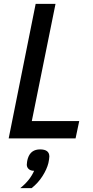

<svg xmlns="http://www.w3.org/2000/svg" viewBox="-20 -718 484 996"><path d="M25 0 165 -698H268L145 -90H391L372 0ZM188 57Q236 57 236 94Q236 99 234.5 109Q233 119 231 128Q223 160 200.5 195.5Q178 231 144 258H85Q111 237 128.5 215Q146 193 157 168Q139 168 129 159Q119 150 119 136Q119 131 120.5 121Q122 111 125 102Q140 57 188 57Z"/></svg>

Font: IBM Plex Sans Condensed Medium
Style: Italic
Weight: 500
Width: 3
Italic angle: -11°
Designer: Mike Abbink, Paul van der Laan, Pieter van Rosmalen
Foundry: Bold Monday
Version: Version 1.3